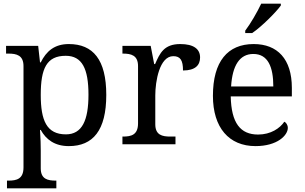

<svg xmlns="http://www.w3.org/2000/svg" viewBox="-20 -786 1660 1046"><path d="M18 240H287V198H284C240 198 202 190 202 131V35C202 10 201 -39 198 -78H202C231 -26 278 10 355 10C487 10 559 -76 559 -269C559 -461 487 -546 355 -546C277 -546 232 -507 202 -446H198L188 -536H13V-494H26C70 -494 108 -485 108 -426V126C108 189 71 198 26 198H18ZM339 -54C234 -54 202 -130 202 -269C202 -413 234 -482 338 -482C427 -482 462 -412 462 -270C462 -130 427 -54 339 -54Z M647 0H936V-42H908C864 -42 826 -50 826 -109V-266C826 -343 849 -480 924 -480C963 -480 977 -457 977 -402C1044 -402 1070 -431 1070 -473C1070 -519 1035 -546 962 -546C874 -546 851 -497 825 -437H820L801 -536H647V-494H650C694 -494 732 -485 732 -426V-114C732 -51 695 -42 650 -42H647Z M1316 -619V-606H1354C1407 -642 1485 -721 1510 -756V-766H1403C1382 -721 1345 -657 1316 -619ZM1372 10C1491 10 1548 -49 1548 -89C1548 -106 1538 -119 1529 -123C1505 -87 1455 -53 1386 -53C1290 -53 1240 -115 1237 -261H1570V-307C1570 -465 1491 -546 1362 -546C1220 -546 1140 -451 1140 -264C1140 -91 1227 10 1372 10ZM1469 -315H1239C1246 -430 1286 -492 1360 -492C1440 -492 1469 -421 1469 -315Z"/></svg>

Font: Noto Nastaliq Urdu
Style: Regular
Weight: 400
Designer: Monotype Design Team (Patrick Giasson: type design, Kamal Mansour: OpenType code, Glenda Bellarosa). Updated by Simon Co
Foundry: Monotype Imaging Inc., Simon Cozens
Version: Version 3.009